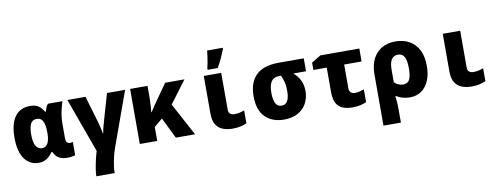

<svg xmlns="http://www.w3.org/2000/svg" viewBox="-77 -1227 4953 1899"><g transform="rotate(-10 2400.0 -277.5)"><path d="M222 10Q136 10 83 -62.5Q30 -135 30 -277Q30 -414 82.5 -486.5Q135 -559 235 -559Q288 -559 318.5 -538.5Q349 -518 373 -477H380Q385 -494 393 -514.5Q401 -535 414 -550H560Q549 -519 535 -458Q521 -397 521 -324V-189Q521 -155 533 -142.5Q545 -130 561 -130Q569 -130 578 -132Q587 -134 591 -135V-3Q584 1 561.5 5.5Q539 10 510 10Q464 10 429.5 -8Q395 -26 375 -72H364Q340 -36 306.5 -13Q273 10 222 10ZM281 -127Q359 -127 359 -268V-274Q359 -345 340.5 -383.5Q322 -422 278 -422Q235 -422 216.5 -385Q198 -348 198 -279Q198 -198 220.5 -162.5Q243 -127 281 -127Z M761 240Q761 212 767.5 170Q774 128 784.5 81.5Q795 35 808 -6L610 -553H792L853 -347Q861 -320 870.5 -286.5Q880 -253 887.5 -221.5Q895 -190 898 -166H902Q904 -189 917 -236Q930 -283 946 -339L1008 -553H1190L993 -8Q971 54 958 122Q945 190 945 240Z M1240 0V-553H1415V-460Q1415 -436 1414 -405.5Q1413 -375 1411 -344.5Q1409 -314 1406 -290H1410Q1428 -317 1443.5 -341Q1459 -365 1481 -396L1592 -553H1786L1618 -329L1795 0H1602L1499 -210L1415 -140V0Z M2172 10Q2118 10 2074.5 -6.5Q2031 -23 2005.5 -63.5Q1980 -104 1980 -177V-553H2155V-183Q2155 -152 2172.5 -140Q2190 -128 2215 -128Q2241 -128 2263.5 -133Q2286 -138 2314 -148V-19Q2288 -6 2252 2Q2216 10 2172 10ZM2028 -622Q2034 -645 2039.5 -676Q2045 -707 2049.5 -739Q2054 -771 2056 -795H2213V-783Q2197 -742 2177 -698Q2157 -654 2129 -606H2028Z M2688 10Q2572 10 2501 -59Q2430 -128 2430 -269Q2430 -407 2504.5 -480Q2579 -553 2733 -553H2984V-423H2856Q2897 -389 2921 -342Q2945 -295 2945 -232Q2945 -163 2915 -108Q2885 -53 2828 -21.5Q2771 10 2688 10ZM2688 -130Q2729 -130 2748 -165Q2767 -200 2767 -261Q2767 -317 2758 -352Q2749 -387 2732 -423H2716Q2662 -423 2635.5 -387.5Q2609 -352 2609 -270Q2609 -206 2627 -168Q2645 -130 2688 -130Z M3375 9Q3321 9 3279.5 -7Q3238 -23 3215 -64Q3192 -105 3192 -178V-423H3058V-497L3150 -553H3542V-423H3367V-185Q3367 -157 3382 -142.5Q3397 -128 3422 -128Q3447 -128 3469.5 -133.5Q3492 -139 3516 -148V-19Q3491 -7 3455 1Q3419 9 3375 9Z M3645 -273Q3645 -407 3714.5 -483.5Q3784 -560 3905 -560Q3983 -560 4042.5 -527.5Q4102 -495 4136 -430Q4170 -365 4170 -268Q4170 -183 4143.5 -120.5Q4117 -58 4068 -24Q4019 10 3952 10Q3915 10 3881 0.5Q3847 -9 3822 -25H3810Q3816 9 3818 39.5Q3820 70 3820 105V240H3645ZM3909 -127Q3952 -127 3971.5 -161Q3991 -195 3991 -275Q3991 -355 3971 -391Q3951 -427 3907 -427Q3820 -427 3820 -292V-166Q3837 -147 3860.5 -137Q3884 -127 3909 -127Z M4572 10Q4518 10 4474.5 -6.5Q4431 -23 4405.5 -63.5Q4380 -104 4380 -177V-553H4555V-183Q4555 -152 4572.5 -140Q4590 -128 4615 -128Q4641 -128 4663.5 -133Q4686 -138 4714 -148V-19Q4688 -6 4652 2Q4616 10 4572 10Z"/></g></svg>

Font: Noto Sans Mono Black
Style: Regular
Weight: 900
Designer: Monotype Design Team
Foundry: Monotype Imaging Inc.
Version: Version 2.014